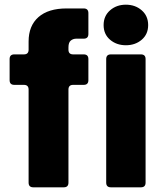

<svg xmlns="http://www.w3.org/2000/svg" viewBox="-20 -799 696 819"><path d="M122 0Q102 0 102 -20V-417Q102 -437 82 -437H41Q21 -437 21 -457V-547Q21 -567 41 -567H82Q102 -567 102 -587V-622Q102 -689 144 -726Q186 -763 264 -763H337Q357 -763 357 -743V-654Q357 -634 337 -634H305Q292 -634 282 -626Q272 -618 272 -597V-587Q272 -567 292 -567H337Q357 -567 357 -547V-457Q357 -437 337 -437H292Q272 -437 272 -417V-20Q272 0 252 0ZM453 0Q433 0 433 -20V-547Q433 -567 453 -567H581Q601 -567 601 -547V-20Q601 0 581 0ZM422 -692Q422 -731 449.5 -755Q477 -779 517 -779Q557 -779 584.5 -755Q612 -731 612 -692Q612 -653 584.5 -629.5Q557 -606 517 -606Q477 -606 449.5 -629.5Q422 -653 422 -692Z"/></svg>

Font: Open Sauce Two Black
Style: Regular
Weight: 900
Designer: Alfredo Marco Pradil
Foundry: Creative Sauce Fz LLC
Version: Version 1.477